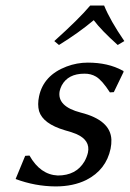

<svg xmlns="http://www.w3.org/2000/svg" viewBox="-20 -666 471 696"><path d="M71.3 -101.1 86.9 -102.1Q126 -32.7 189.5 -29.8Q255.9 -29.8 286.1 -80.6Q294.9 -96.2 298.8 -112.8Q308.1 -157.2 257.8 -179.7Q242.2 -186.5 215.3 -193.8Q135.7 -217.3 121.6 -263.2Q115.2 -287.1 121.6 -316.9Q137.7 -393.1 221.2 -424.8Q258.8 -439 298.3 -439Q372.1 -439 424.3 -410.2Q426.3 -409.2 426.8 -409.2L428.2 -405.8L392.6 -332L378.4 -331.1Q350.1 -375 328.1 -388.2Q309.1 -399.4 285.6 -398.9Q226.6 -398.9 203.6 -356Q198.7 -346.2 196.3 -335.9Q186 -280.3 272.9 -257.8Q380.9 -230.5 383.8 -159.7Q384.3 -144 380.9 -127Q364.7 -50.3 293 -13.7Q245.6 9.8 181.6 9.8Q106.9 9.3 36.6 -17.1ZM357.4 -646Q379.4 -591.8 430.7 -517.1L406.7 -502.9Q347.2 -556.2 319.8 -592.8Q265.1 -546.9 193.8 -502.9L176.8 -517.1Q266.6 -597.7 307.1 -646Z"/></svg>

Font: Linux Biolinum Slanted O
Style: Slanted
Weight: 400
Designer: Philipp H. Poll
Foundry: Philipp H. Poll
Version: Version 1.0.4